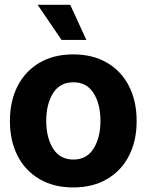

<svg xmlns="http://www.w3.org/2000/svg" viewBox="-20 -783 621 813"><path d="M290 10.7Q207.5 10.7 147.2 -24.7Q86.9 -60.1 54.4 -123.3Q22 -186.5 22 -270.5Q22 -355 54.4 -418.5Q86.9 -481.9 147.2 -517.3Q207.5 -552.7 290 -552.7Q373 -552.7 433.3 -517.3Q493.7 -481.9 526.1 -418.5Q558.6 -355 558.6 -270.5Q558.6 -186.5 526.1 -123.3Q493.7 -60.1 433.3 -24.7Q373 10.7 290 10.7ZM291 -107.4Q347.2 -107.4 376.2 -153.8Q405.3 -200.2 405.3 -271.5Q405.3 -342.8 376.2 -388.7Q347.2 -434.6 291 -434.6Q233.9 -434.6 204.8 -388.7Q175.8 -342.8 175.8 -271.5Q175.8 -200.2 204.8 -153.8Q233.9 -107.4 291 -107.4ZM240.7 -613.8 139.2 -762.7H277.3L345.7 -613.8Z"/></svg>

Font: Inter Tight
Style: Bold
Weight: 700
Designer: Rasmus Andersson
Foundry: rsms
Version: Version 3.004; ttfautohint (v1.8.4.7-5d5b)